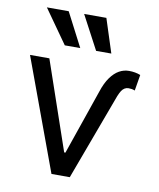

<svg xmlns="http://www.w3.org/2000/svg" viewBox="-85 -830 744 897"><g transform="rotate(10 287.0 -381.5)"><path d="M117.2 -530.3 261.7 -109.4H267.6L374 -418Q387.7 -460 406.7 -486.3Q425.8 -512.7 447.8 -524.9Q469.7 -537.1 494.1 -537.1Q524.4 -537.1 548.8 -527.3L536.1 -451.2Q536.1 -451.2 535.6 -451.7Q535.2 -452.1 534.2 -452.1Q522.5 -457 505.9 -457Q496.1 -457 487.8 -452.1Q479.5 -447.3 473.1 -437.5Q466.8 -427.7 460.9 -413.1Q460.9 -413.1 460.4 -412.6Q460 -412.1 460 -411.1L307.6 0H220.7L25.4 -530.3ZM64.5 -762.7H168L251 -602.5H177.7ZM241.2 -762.7H346.7L398.4 -602.5H326.2Z"/></g></svg>

Font: Pretendard JP Variable
Style: Regular
Weight: 400
Designer: Base glyphs from Inter by Rasmus Andersson; Hangul glyphs from Noto Sans CJK(Source Han Sans) by Jang Soo-young and Kang
Foundry: Kil Hyung-jin
Version: Version 1.307;Glyphs 3.2 (3192)